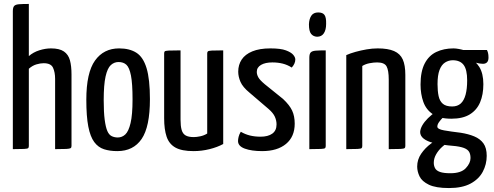

<svg xmlns="http://www.w3.org/2000/svg" viewBox="-20 -755 2503 972"><path d="M45 0V-698Q45 -717 51.5 -724.5Q58 -732 75.5 -733.5Q93 -735 126 -735V-471Q149 -491 179.5 -500.5Q210 -510 238 -510Q281 -510 303.5 -494.5Q326 -479 334 -450Q342 -421 342 -378V-16Q342 -8 337.5 -5Q333 -2 315.5 -1Q298 0 259 0V-356Q259 -389 248.5 -412Q238 -435 201 -435Q184 -435 164 -429Q144 -423 126 -407V-16Q126 -8 122.5 -5Q119 -2 102 -1Q85 0 45 0Z M574 10Q536 10 506.5 0.5Q477 -9 457 -36Q437 -63 427 -114.5Q417 -166 417 -250Q417 -387 461 -448.5Q505 -510 583 -510Q636 -510 670.5 -488Q705 -466 722 -410Q739 -354 739 -253Q739 -113 697 -51.5Q655 10 574 10ZM576 -59Q598 -59 614.5 -74.5Q631 -90 641 -132Q651 -174 651 -252Q651 -332 643 -372.5Q635 -413 620 -427Q605 -441 580 -441Q558 -441 541 -425.5Q524 -410 514.5 -368Q505 -326 505 -248Q505 -187 510 -149Q515 -111 523.5 -91.5Q532 -72 546 -65.5Q560 -59 576 -59Z M960 10Q900 10 868 -8Q836 -26 823.5 -63Q811 -100 811 -156V-484Q811 -492 814 -495Q817 -498 834.5 -499Q852 -500 894 -500V-149Q894 -117 899.5 -97.5Q905 -78 919.5 -69.5Q934 -61 961 -61Q975 -61 994 -65Q1013 -69 1029 -79V-484Q1029 -492 1032.5 -495Q1036 -498 1052.5 -499Q1069 -500 1110 -500V-26Q1081 -10 1041 0Q1001 10 960 10Z M1307 10Q1254 10 1219.5 -2.5Q1185 -15 1185 -41Q1185 -50 1188 -62.5Q1191 -75 1199 -88Q1221 -75 1245.5 -69Q1270 -63 1299 -63Q1337 -63 1358.5 -78.5Q1380 -94 1380 -125Q1380 -145 1371.5 -164Q1363 -183 1340 -203L1243 -286Q1209 -314 1197.5 -340.5Q1186 -367 1186 -392Q1186 -427 1203.5 -453.5Q1221 -480 1257.5 -495Q1294 -510 1349 -510Q1401 -510 1427.5 -500Q1454 -490 1464.5 -477.5Q1475 -465 1475 -454Q1475 -433 1457 -413Q1435 -427 1411 -433Q1387 -439 1359 -439Q1323 -439 1301.5 -426.5Q1280 -414 1280 -391Q1280 -378 1287.5 -364Q1295 -350 1320 -329L1413 -254Q1446 -223 1459 -195Q1472 -167 1472 -129Q1472 -63 1428 -26.5Q1384 10 1307 10Z M1546 0V-463Q1546 -482 1553 -489.5Q1560 -497 1578 -498.5Q1596 -500 1629 -500V-16Q1629 -8 1625.5 -5Q1622 -2 1605 -1Q1588 0 1546 0ZM1585 -569Q1566 -570 1555 -583.5Q1544 -597 1544 -632Q1545 -659 1556 -675.5Q1567 -692 1591 -692Q1614 -692 1623 -679Q1632 -666 1631 -634Q1631 -604 1619.5 -586.5Q1608 -569 1585 -569Z M1733 0V-476Q1753 -485 1780 -492.5Q1807 -500 1836 -505Q1865 -510 1892 -510Q1944 -510 1975 -496.5Q2006 -483 2019 -454Q2032 -425 2032 -376V-16Q2032 -8 2028 -5Q2024 -2 2007 -1Q1990 0 1948 0V-352Q1948 -399 1937 -419Q1926 -439 1889 -439Q1872 -439 1851 -435Q1830 -431 1814 -421V-16Q1814 -8 1810.5 -5Q1807 -2 1790 -1Q1773 0 1733 0Z M2253 197Q2186 197 2151 180Q2116 163 2104 138Q2092 113 2092 88Q2092 53 2112 23.5Q2132 -6 2162.5 -28.5Q2193 -51 2227 -61L2257 -37Q2238 -29 2219 -12Q2200 5 2188 26Q2176 47 2176 69Q2176 84 2182.5 96.5Q2189 109 2207.5 115.5Q2226 122 2260 122Q2314 122 2338 96.5Q2362 71 2362 45Q2362 22 2352 9.5Q2342 -3 2317.5 -9.5Q2293 -16 2249 -19Q2207 -23 2175 -31Q2143 -39 2125 -53Q2107 -67 2107 -87Q2108 -103 2118 -120.5Q2128 -138 2146.5 -156.5Q2165 -175 2190 -192L2240 -175Q2234 -171 2223 -160.5Q2212 -150 2203 -137.5Q2194 -125 2194 -114Q2194 -101 2228 -95Q2262 -89 2312 -83Q2351 -77 2381 -64.5Q2411 -52 2427.5 -29Q2444 -6 2444 34Q2444 77 2424 114.5Q2404 152 2362 174.5Q2320 197 2253 197ZM2265 -154Q2205 -154 2171 -177Q2137 -200 2123 -239.5Q2109 -279 2109 -327Q2109 -393 2130 -433.5Q2151 -474 2189 -492Q2227 -510 2276 -510Q2287 -510 2303.5 -507Q2320 -504 2334 -499L2351 -463Q2386 -449 2406.5 -416Q2427 -383 2427 -329Q2427 -276 2410.5 -237Q2394 -198 2358.5 -176Q2323 -154 2265 -154ZM2269 -216Q2296 -216 2312.5 -231Q2329 -246 2337 -275.5Q2345 -305 2345 -348Q2345 -403 2327 -426.5Q2309 -450 2272 -450Q2251 -450 2233 -438.5Q2215 -427 2205 -400.5Q2195 -374 2195 -329Q2195 -294 2200.5 -268.5Q2206 -243 2222 -229.5Q2238 -216 2269 -216ZM2425 -432Q2410 -432 2389 -437.5Q2368 -443 2347 -449.5Q2326 -456 2312.5 -461Q2299 -466 2299 -466L2290 -502H2445Q2448 -497 2450.5 -487.5Q2453 -478 2453 -464Q2453 -447 2445.5 -439.5Q2438 -432 2425 -432Z"/></svg>

Font: Yanone Kaffeesatz
Style: Regular
Weight: 400
Designer: Yanone (Cyrillic: Daniel Pouzeot, Huerta Tipografica, and Cyreal)
Foundry: Yanone
Version: Version 2.003